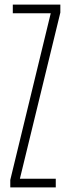

<svg xmlns="http://www.w3.org/2000/svg" viewBox="-20 -820 309 840"><path d="M25 0V-33L202 -762H36V-800H244V-765L67 -38H224V0Z"/></svg>

Font: Big Shoulders Text SC Thin
Style: Regular
Weight: 100
Designer: Patric King
Foundry: XO Type Co
Version: Version 2.002